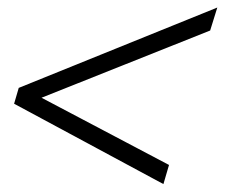

<svg xmlns="http://www.w3.org/2000/svg" viewBox="-20 -466 582 497"><path d="M417.5 -39 403 10.5 16.5 -197.5 28.5 -238.5 542.5 -446.5 524 -387 87.5 -213Z"/></svg>

Font: Newsreader Text Medium
Style: Italic
Weight: 500
Italic angle: -17°
Designer: Hugues Gentile
Foundry: Production Type
Version: Version 1.001